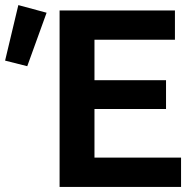

<svg xmlns="http://www.w3.org/2000/svg" viewBox="-28 -734 766 754"><path d="M206 0V-693H659V-578H343V-419H624V-306H343V-115H683V0ZM79 -474 -8 -496 44 -714 155 -684Z"/></svg>

Font: Ubuntu Sans
Style: Bold
Weight: 700
Designer: Dalton Maag Ltd
Foundry: Dalton Maag Ltd
Version: Version 1.006; ttfautohint (v1.8.4.7-5d5b)